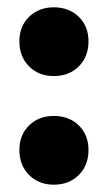

<svg xmlns="http://www.w3.org/2000/svg" viewBox="-20 -497 294 525"><path d="M33 -87Q33 -128 59.5 -154Q86 -180 127 -180Q169 -180 195.5 -154Q222 -128 222 -87Q222 -45 195.5 -18.5Q169 8 127 8Q86 8 59.5 -18.5Q33 -45 33 -87ZM33 -384Q33 -425 59.5 -451Q86 -477 127 -477Q169 -477 195.5 -451Q222 -425 222 -384Q222 -342 195.5 -315.5Q169 -289 127 -289Q86 -289 59.5 -315.5Q33 -342 33 -384Z"/></svg>

Font: Trueno
Style: ExBd
Weight: 800
Designer: Julieta Ulanovsky
Foundry: Julieta Ulanovsky
Version: Version 3.001b